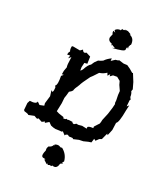

<svg xmlns="http://www.w3.org/2000/svg" viewBox="-191 -676 823 938"><g transform="rotate(30 220.5 -207.0)"><path d="M141.6 -75.7 156.2 -71.3 185.1 -66.9V-61.5Q200.2 -61.5 200.7 -67.4L208.5 -65.4Q208.5 -68.8 234.4 -68.8Q234.4 -63 245.6 -62.5L255.4 -70.8L265.1 -70.3L284.7 -75.7L310.5 -74.7L309.6 -82Q310.5 -90.3 337.4 -93.3L335.9 -101.1L349.6 -122.6Q355.5 -125.5 355.5 -149.9L364.3 -189.5Q370.6 -230.5 370.6 -249Q366.7 -249 366.7 -266.1Q359.4 -297.4 358.9 -314.9L341.8 -339.8L333.5 -357.4L313 -368.7L292 -364.7L280.3 -352.1L277.3 -362.8L269 -349.6L261.7 -362.3Q247.1 -347.7 227.1 -341.3L208.5 -313L199.7 -301.3Q176.8 -255.9 173.3 -241.2Q160.2 -213.4 160.2 -203.1L154.8 -195.8L145.5 -187.5Q144 -166 141.1 -150.4L143.1 -121.6ZM0 -1 -2.9 -38.6 2 -53.7Q37.6 -54.7 37.6 -70.3L53.2 -59.6L75.2 -68.4L71.8 -80.6L76.7 -122.6L67.4 -152.3L74.2 -147Q78.6 -147 78.6 -158.7L77.6 -172.4L71.8 -180.7Q77.6 -183.6 77.6 -200.2Q77.6 -213.9 73.2 -235.4L82.5 -246.6L72.8 -244.6V-263.7L76.7 -286.1Q72.3 -292 71.3 -340.3L60.1 -327.1L62.5 -343.8L46.4 -340.8L47.9 -353L51.8 -360.8Q46.4 -369.1 46.4 -384.8Q46.4 -389.6 54.7 -389.6L90.8 -389.2L102.1 -400.4Q107.9 -390.6 114.3 -390.6Q119.1 -390.6 124 -396L149.4 -388.2L154.8 -351.1L140.1 -347.2L138.7 -322.3L141.6 -304.7Q147.9 -310.1 150.9 -317.9Q160.2 -347.2 172.9 -356.9L180.2 -373.5L192.4 -390.6Q203.6 -395 214.8 -403.3Q224.6 -418.9 245.1 -433.6L246.6 -419.9L264.2 -436.5Q277.8 -439 280.8 -443.8L308.1 -440.4L327.1 -442.9L347.2 -433.6L367.7 -421.4L370.1 -424.3L394 -386.2Q397.9 -376.5 409.7 -353.5L407.7 -342.3Q416 -332 418 -315.4L425.8 -304.7L422.9 -299.8L425.3 -266.6L434.1 -277.3L432.6 -248.5Q432.6 -179.2 420.9 -171.4L422.4 -131.8L415 -98.1L409.7 -104L400.4 -67.9L389.2 -61.5L377 -44.9L367.2 -50.3L364.3 -28.3Q353.5 -25.9 327.1 -13.2L305.7 -8.8L278.3 2.9L274.4 -1L254.9 1.5L246.1 -2.9Q234.4 0.5 233.9 7.8L216.3 -5.4L211.9 -1Q203.1 -1 179.7 2.9Q166.5 2.9 152.3 -1L136.7 -12.2L119.1 3.4L117.2 -3.4L103.5 6.3L81.1 -1Q81.1 3.9 73.7 3.9L58.6 -1.5L30.3 9.8Q25.4 4.9 4.9 3.4ZM209.6 -495.3Q185.7 -499.2 185.7 -518.4L190 -537.1Q184.6 -543.7 184.6 -550L185.3 -554.7L197.1 -550.4L187.7 -560.1Q195.5 -573 213.1 -575L215 -572.6L214.6 -580.5L218.2 -578.1L219.7 -585.5L224.4 -581.2Q226 -581.2 226.4 -584L231.1 -585.1L234.6 -582.8L231.8 -587.9L247.5 -588.3L266.6 -581.2L263.5 -577.7Q292 -571.9 293.6 -536.3L291.2 -537.1L286.9 -520.3L288.1 -518.4L293.2 -520.7Q288.9 -514.8 286.9 -514.8Q285 -514.8 284.2 -520.3Q281.8 -516 281.8 -510.1L282.2 -503.5Q282.2 -492.6 219.7 -478.1L232.6 -484.8L212.7 -492.2L211.5 -484.4ZM235.5 64.8 250.4 69.1V64.5Q285.9 82.4 295.3 119.1L289.5 128.5L295.7 130.1L284 138.3Q282 166 262.5 166L255.1 165.2L251.2 171.1L246.1 169.1Q241.4 169.1 235.2 173.8L228.5 168V173.4L206.3 159.4L210.9 156.2Q210.9 154.7 202 154.7H198.8Q187.5 154.7 187.5 139.5Q187.5 131.2 191 117.6L189.1 108.6Q189.1 102 192.6 93.7Q207.4 88.3 211.7 74.6L215.6 75L213.3 71.1Q222.3 64.5 233.2 64.5Z"/></g></svg>

Font: Truetypewriter PolyglOTT
Style: Regular
Weight: 400
Designer: Sergey Beatoff a.k.a. Sam_T
Version: Version 3.76